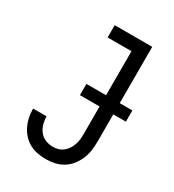

<svg xmlns="http://www.w3.org/2000/svg" viewBox="-180 -838 859 948"><g transform="rotate(30 250.0 -363.5)"><path d="M228 8Q204 8 180 3.5Q156 -1 135 -12.5Q114 -24 97.5 -42Q81 -60 70.5 -81.5Q60 -103 55 -126.5Q50 -150 50 -174Q50 -175 50 -175.5Q50 -176 50 -177H127Q127 -176 127 -176Q127 -176 127 -175Q127 -154 133 -133Q139 -112 152.5 -95Q166 -78 186.5 -70Q207 -62 228 -62Q244 -62 259 -66.5Q274 -71 286.5 -81Q299 -91 307.5 -104.5Q316 -118 321 -133Q326 -148 327.5 -163.5Q329 -179 329 -195V-665H193V-735H407V-195Q407 -169 403.5 -143.5Q400 -118 390 -94.5Q380 -71 364 -50.5Q348 -30 326 -16.5Q304 -3 279 2.5Q254 8 228 8ZM217 -350V-414H479V-350Z"/></g></svg>

Font: Iosevka Slab
Style: Regular
Weight: 400
Monospace: yes
Designer: Belleve Invis
Foundry: Belleve Invis
Version: Version 11.2.4; ttfautohint (v1.8.3)